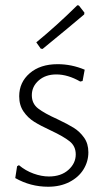

<svg xmlns="http://www.w3.org/2000/svg" viewBox="-20 -704 404 730"><path d="M302 -439 294 -396 285 -394Q238 -421 194 -421Q153 -421 127 -398Q101 -375 101 -342Q101 -310 125 -291.5Q149 -273 198 -251Q238 -232 260.5 -218Q283 -204 299.5 -181Q316 -158 316 -125Q316 -90 297.5 -60Q279 -30 244 -12Q209 6 163 6Q96 6 38 -27L45 -72L52 -76Q77 -55 107.5 -44Q138 -33 166 -33Q212 -33 240 -58Q268 -83 268 -117Q268 -148 245 -166.5Q222 -185 173 -208Q134 -226 110 -241Q86 -256 69.5 -280Q53 -304 53 -338Q53 -391 93 -425.5Q133 -460 199 -460Q252 -460 302 -439ZM280 -683 301 -656 300 -649Q252 -608 142 -518L135 -519L118 -543Q195 -606 274 -684Z"/></svg>

Font: Luna Sans Light
Style: Regular
Weight: 300
Designer: Juan Pablo del Peral
Foundry: Huerta Tipografica
Version: Version 2.001; ttfautohint (v1.5)